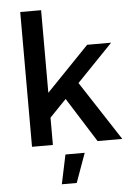

<svg xmlns="http://www.w3.org/2000/svg" viewBox="-62 -788 720 1053"><g transform="rotate(-5 297.5 -261.5)"><path d="M90 -742H205V0H90ZM440 -531H572L196 -141V-278ZM364 -342 587 0H451L279 -273ZM269 58H375L317 219H235Z"/></g></svg>

Font: Alexandria
Style: Regular
Weight: 400
Designer: Mohamed Gaber
Foundry: Kief Type Foundry
Version: Version 5.100